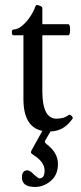

<svg xmlns="http://www.w3.org/2000/svg" viewBox="-20 -511 320 762"><path d="M174 11Q73 11 73 -118V-371H34Q27 -371 27 -382.5Q27 -394 34 -394Q50 -394 67.5 -408.5Q85 -423 99.5 -444.5Q114 -466 121 -487Q124 -494 136 -489Q148 -485 148 -479V-415H251Q256 -415 257.5 -404Q259 -393 257.5 -382Q256 -371 251 -371H148V-150Q148 -40 204 -40Q235 -40 253 -55Q257 -58 264 -51Q271 -44 268 -40Q248 -12 225.5 -0.5Q203 11 174 11ZM119 231Q67 231 67 193Q67 165 89 165Q99 165 114 181Q132 197 136 197Q157 197 157 166Q157 131 111 103Q103 98 103 94Q103 90 105 86L155 -4H189L161 44Q158 47 158 52Q158 56 165 61Q210 95 210 140Q210 183 181.5 207Q153 231 119 231Z"/></svg>

Font: Junicode Two Beta Condensed
Style: Regular
Weight: 400
Width: 3
Designer: Peter S. Baker
Foundry: Briery Creek Software
Version: Version 1.053; ttfautohint (v1.8.4)